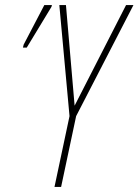

<svg xmlns="http://www.w3.org/2000/svg" viewBox="-20 -734 544 754"><path d="M194 0H220L279 -278L504 -714H475L273 -319L239 -714H213L253 -278ZM70 -547H85L182 -707L184 -714H154L73 -559Z"/></svg>

Font: Noto Sans ExtraCondensed Thin
Style: Italic
Weight: 100
Width: 2
Italic angle: -12°
Designer: Monotype Design Team
Foundry: Monotype Imaging Inc.
Version: Version 2.013